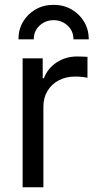

<svg xmlns="http://www.w3.org/2000/svg" viewBox="-20 -788 411 808"><path d="M75.2 0V-542.5H159.7V-459H165Q180.2 -500 218 -525.1Q255.9 -550.3 304.7 -550.3Q314.9 -550.3 327.9 -549.8Q340.8 -549.3 348.1 -548.8V-460.9Q344.2 -461.9 328.9 -463.9Q313.5 -465.8 295.9 -465.8Q257.8 -465.8 227.5 -450Q197.3 -434.1 179.9 -405.5Q162.6 -377 162.6 -338.9V0ZM205.6 -767.6Q248 -767.6 281.2 -748.3Q314.5 -729 334 -696.3Q353.5 -663.6 353.5 -622.6H289.1Q289.1 -658.2 264.2 -680.7Q239.3 -703.1 205.6 -703.1Q171.9 -703.1 147 -680.7Q122.1 -658.2 122.1 -622.6H57.6Q57.6 -663.6 76.9 -696.3Q96.2 -729 129.6 -748.3Q163.1 -767.6 205.6 -767.6Z"/></svg>

Font: Inter 16pt
Style: Regular
Weight: 400
Version: Version 4.001;git-66647c0bb